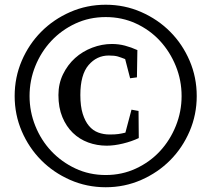

<svg xmlns="http://www.w3.org/2000/svg" viewBox="-20 -768 894 812"><path d="M427.2 -748Q506.8 -748 577.4 -717Q647.9 -686 700 -633.5Q752 -581.1 782 -511Q812 -440.9 812 -361.8Q812 -283.2 782 -213.1Q752 -143.1 700 -90.6Q647.9 -38.1 577.4 -7.1Q506.8 23.9 427.2 23.9Q347.2 23.9 276.6 -7.1Q206.1 -38.1 154.1 -90.6Q102.1 -143.1 72 -213.1Q42 -283.2 42 -361.8Q42 -440.9 72 -511Q102.1 -581.1 154.1 -633.5Q206.1 -686 276.6 -717Q347.2 -748 427.2 -748ZM427.2 -695.8Q357.9 -695.8 299.1 -668.5Q240.2 -641.1 197 -595Q153.8 -548.8 129.4 -488.5Q105 -428.2 105 -361.8Q105 -295.9 129.4 -235.4Q153.8 -174.8 197 -128.9Q240.2 -83 299.1 -55.4Q357.9 -27.8 427.2 -27.8Q496.1 -27.8 555.2 -55.4Q614.3 -83 656.7 -128.9Q699.2 -174.8 723.6 -235.4Q748 -295.9 748 -361.8Q748 -428.2 723.6 -488.5Q699.2 -548.8 656.7 -595Q614.3 -641.1 555.2 -668.5Q496.1 -695.8 427.2 -695.8ZM536.1 -304.2 565.9 -298.8 566.9 -184.1Q537.1 -169.9 500 -160.9Q462.9 -151.9 431.2 -151.9Q390.1 -151.9 353 -165.5Q315.9 -179.2 288.1 -206.1Q260.3 -232.9 243.7 -272.9Q227.1 -313 227.1 -366.2Q227.1 -414.1 246.6 -454.1Q266.1 -494.1 297.6 -522.5Q329.1 -550.8 370.1 -566.4Q411.1 -582 453.1 -582Q481.9 -582 508.5 -575Q535.2 -567.9 561 -556.2L559.1 -440.9L530.3 -437L509.3 -518.1Q492.2 -524.9 478.5 -529.1Q464.8 -533.2 439.9 -533.2Q389.2 -533.2 354.5 -492.7Q319.8 -452.1 319.8 -366.2Q319.8 -318.8 329.8 -286.9Q339.8 -254.9 356.4 -235.4Q373 -215.8 395.5 -207.5Q418 -199.2 443.8 -199.2Q467.3 -199.2 480.7 -201.2Q494.1 -203.1 510.3 -207Z"/></svg>

Font: Brawler
Style: Regular
Weight: 400
Version: Version 1.000